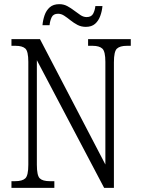

<svg xmlns="http://www.w3.org/2000/svg" viewBox="-20 -902 675 922"><path d="M35 0V-32H53Q87 -32 101.5 -45.5Q116 -59 116 -111V-605Q116 -656 101.5 -669Q87 -682 55 -682H35V-714H172L486 -112V-605Q486 -655 471.5 -668.5Q457 -682 425 -682H403V-714H608V-682H589Q556 -682 541.5 -668.5Q527 -655 527 -603V0H480L157 -613V-111Q157 -59 171 -45.5Q185 -32 219 -32H241V0ZM392 -773Q370 -773 352 -782.5Q334 -792 318.5 -804.5Q303 -817 288.5 -826.5Q274 -836 259 -836Q236 -836 228 -819Q220 -802 218 -781H184Q186 -805 194 -828.5Q202 -852 219 -867Q236 -882 265 -882Q286 -882 303.5 -872.5Q321 -863 336.5 -851Q352 -839 366.5 -829.5Q381 -820 396 -820Q419 -820 427.5 -836.5Q436 -853 438 -873H472Q470 -849 461.5 -825.5Q453 -802 436.5 -787.5Q420 -773 392 -773Z"/></svg>

Font: Noto Serif Tamil Condensed Light
Style: Regular
Weight: 300
Width: 3
Designer: Indian Type Foundry, Tom Grace, and the Monotype Design Team
Foundry: Monotype Imaging Inc.
Version: Version 2.004; ttfautohint (v1.8.4.7-5d5b)